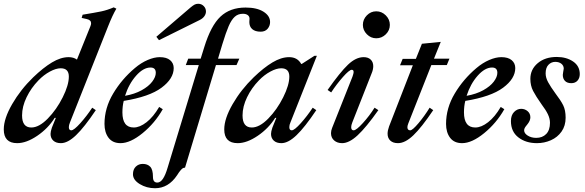

<svg xmlns="http://www.w3.org/2000/svg" viewBox="-32 -751 3104 1018"><path d="M-12 -65Q-12 -122 32.5 -199Q77 -276 144 -341Q197 -392 243.5 -420Q290 -448 332 -448Q358 -448 376 -435L447 -611Q451 -620 451 -628Q451 -645 428 -650L401 -656L406 -673Q473 -684 504.5 -690.5Q536 -697 571 -712L585 -705Q565 -672 541 -611L339 -102Q333 -87 333 -77Q333 -60 346 -60Q360 -60 394 -98Q428 -136 457 -180L476 -167Q415 -76 371 -34Q327 8 291 8Q265 8 250.5 -5.5Q236 -19 236 -41Q236 -53 243 -74L264 -126H258Q223 -70 165.5 -31Q108 8 59 8Q-12 8 -12 -65ZM333 -345Q333 -389 290 -389Q265 -389 232.5 -371.5Q200 -354 172 -325Q133 -285 109 -235.5Q85 -186 85 -139Q85 -75 134 -75Q175 -75 221.5 -122.5Q268 -170 300.5 -235Q333 -300 333 -345Z M624 -216Q617 -188 617 -155Q617 -75 677 -75Q709 -75 745 -103Q781 -131 812 -184L831 -172Q789 -98 724 -45Q659 8 607 8Q565 8 543.5 -20.5Q522 -49 522 -94Q522 -178 568 -255Q614 -332 683 -390Q716 -418 751 -433Q786 -448 815 -448Q851 -448 870 -432Q889 -416 889 -390Q889 -334 824.5 -286Q760 -238 624 -216ZM631 -243Q682 -252 719 -272.5Q756 -293 775 -318Q794 -343 794 -365Q794 -393 766 -393Q728 -393 689.5 -349.5Q651 -306 631 -243ZM797 -556 979 -712Q991 -722 999.5 -726.5Q1008 -731 1019 -731Q1036 -731 1048 -719Q1060 -707 1060 -690Q1060 -677 1051.5 -665Q1043 -653 1027 -645L811 -538Z M1400 -634Q1400 -614 1387 -598.5Q1374 -583 1350 -583Q1321 -583 1305.5 -596.5Q1290 -610 1290 -634L1291 -652Q1291 -664 1281.5 -671Q1272 -678 1256 -678Q1230 -678 1212.5 -662Q1195 -646 1180.5 -612.5Q1166 -579 1147 -517L1124 -440H1237L1222 -406H1113L949 138Q939 138 931.5 145.5Q924 153 916.5 163.5Q909 174 907 178Q861 247 790 247Q745 247 709 225Q673 203 673 173Q673 147 688 132.5Q703 118 725 118Q750 118 764.5 133Q779 148 779 187Q779 217 802 217Q818 217 831.5 197.5Q845 178 857 137L1022 -406H953L966 -440H1032L1051 -501Q1086 -615 1137 -663Q1188 -711 1270 -711Q1330 -711 1365 -689Q1400 -667 1400 -634Z M1157 -65Q1157 -122 1201.5 -199Q1246 -276 1313 -341Q1366 -392 1412.5 -420Q1459 -448 1501 -448Q1545 -448 1565 -412H1568L1635 -455H1648L1508 -102Q1502 -89 1502 -77Q1502 -60 1515 -60Q1529 -60 1563 -98Q1597 -136 1626 -180L1645 -167Q1584 -76 1540 -34Q1496 8 1460 8Q1434 8 1419.5 -5.5Q1405 -19 1405 -41Q1405 -53 1412 -74L1433 -126H1427Q1392 -70 1334.5 -31Q1277 8 1228 8Q1157 8 1157 -65ZM1502 -345Q1502 -389 1459 -389Q1434 -389 1401.5 -371.5Q1369 -354 1341 -325Q1302 -285 1278 -235.5Q1254 -186 1254 -139Q1254 -75 1303 -75Q1344 -75 1390.5 -122.5Q1437 -170 1469.5 -235Q1502 -300 1502 -345Z M1723 -45Q1723 -58 1729 -73L1837 -345Q1843 -362 1843 -369Q1843 -381 1833 -381Q1820 -381 1786 -342.5Q1752 -304 1724 -261L1705 -274Q1771 -368 1813 -408Q1855 -448 1896 -448Q1920 -448 1933.5 -435Q1947 -422 1947 -400Q1947 -382 1938 -361L1836 -102Q1830 -87 1830 -77Q1830 -60 1843 -60Q1857 -60 1892 -98.5Q1927 -137 1954 -180L1974 -167Q1909 -75 1864 -33.5Q1819 8 1782 8Q1756 8 1739.5 -6.5Q1723 -21 1723 -45ZM1892 -619Q1892 -648 1913 -669.5Q1934 -691 1963 -691Q1992 -691 2013.5 -669.5Q2035 -648 2035 -619Q2035 -590 2013.5 -569Q1992 -548 1963 -548Q1934 -548 1913 -569.5Q1892 -591 1892 -619Z M2023 -42Q2023 -59 2031 -81L2157 -405H2089L2103 -439H2173L2205 -519L2305 -529L2269 -440H2351L2337 -406H2255L2133 -97Q2128 -84 2128 -77Q2128 -60 2143 -60Q2155 -60 2187 -98Q2219 -136 2246 -180L2265 -167Q2203 -75 2159.5 -33.5Q2116 8 2078 8Q2052 8 2037.5 -5.5Q2023 -19 2023 -42Z M2435 -216Q2428 -188 2428 -155Q2428 -75 2488 -75Q2520 -75 2556 -103Q2592 -131 2623 -184L2642 -172Q2600 -98 2535 -45Q2470 8 2418 8Q2376 8 2354.5 -20.5Q2333 -49 2333 -94Q2333 -178 2379 -255Q2425 -332 2494 -390Q2527 -418 2562 -433Q2597 -448 2626 -448Q2662 -448 2681 -432Q2700 -416 2700 -390Q2700 -334 2635.5 -286Q2571 -238 2435 -216ZM2442 -243Q2493 -252 2530 -272.5Q2567 -293 2586 -318Q2605 -343 2605 -365Q2605 -393 2577 -393Q2539 -393 2500.5 -349.5Q2462 -306 2442 -243Z M2677 -109Q2677 -140 2693.5 -157Q2710 -174 2731 -174Q2751 -174 2765.5 -161.5Q2780 -149 2780 -129Q2780 -112 2766 -94Q2764 -91 2758.5 -84.5Q2753 -78 2750 -72Q2747 -66 2747 -60Q2747 -44 2766 -32Q2785 -20 2811 -20Q2844 -20 2864 -40.5Q2884 -61 2884 -100Q2884 -122 2873 -145Q2862 -168 2840 -197Q2809 -241 2794.5 -269Q2780 -297 2780 -333Q2780 -383 2819 -416Q2858 -449 2920 -449Q2971 -449 3006.5 -425Q3042 -401 3042 -358Q3042 -337 3030 -323.5Q3018 -310 2997 -310Q2975 -310 2963.5 -322Q2952 -334 2952 -354Q2952 -357 2954 -369Q2957 -387 2957 -387Q2957 -403 2944.5 -413Q2932 -423 2912 -423Q2891 -423 2876 -407.5Q2861 -392 2861 -362Q2861 -339 2874.5 -314.5Q2888 -290 2912 -257Q2941 -219 2954 -193Q2967 -167 2967 -127Q2967 -84 2945.5 -53.5Q2924 -23 2889 -7.5Q2854 8 2815 8Q2756 8 2716.5 -22.5Q2677 -53 2677 -109Z"/></svg>

Font: Ibarra Real Nova SemiBold
Style: Italic
Weight: 600
Italic angle: -22°
Designer: Jose Maria Ribagorda & Octavio Pardo
Foundry: Octavio Pardo
Version: Version 1.014